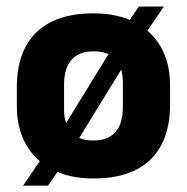

<svg xmlns="http://www.w3.org/2000/svg" viewBox="-20 -548 588 604"><path d="M274 13.5Q199 13.5 145.2 -14.2Q91.5 -42 62.2 -93Q33 -144 33 -212.5V-273Q33 -387 94.8 -446.5Q156.5 -506 274 -506Q349.5 -506 403.5 -478.2Q457.5 -450.5 486.2 -399.8Q515 -349 515 -280V-219.5Q515 -106 453.5 -46.2Q392 13.5 274 13.5ZM52.5 36 129.5 -76.5 163.5 -121 346.5 -419 370.5 -459.5 417 -527.5H495.5L420 -416.5L389 -374L206.5 -77L182 -38L131 36ZM274 -106Q320 -106 343.2 -132.8Q366.5 -159.5 366.5 -210.5V-289Q366.5 -334.5 344.2 -360.5Q322 -386.5 274 -386.5Q228.5 -386.5 205 -359.8Q181.5 -333 181.5 -282V-203.5Q181.5 -158 204 -132Q226.5 -106 274 -106Z"/></svg>

Font: Anek Bangla Medium
Style: Bold
Weight: 700
Version: Version 1.003